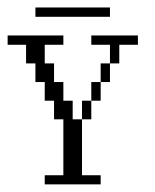

<svg xmlns="http://www.w3.org/2000/svg" viewBox="-20 -483 406 503"><path d="M194.8 -170.4V-219.2H219.2V-170.4ZM219.2 -219.2V-268.1H243.7V-219.2ZM243.7 -268.1V-316.9H268.1V-268.1ZM97.2 0V-23.9H146V-170.4H121.6V-219.2H97.2V-268.1H72.8V-316.9H48.3V-365.7H0V-390.1H146V-365.7H97.2V-316.9H121.6V-268.1H146V-219.2H170.4V-170.4H194.8V-23.9H243.7V0ZM268.1 -316.9V-365.7H219.2V-390.1H341.3V-365.7H292.5V-316.9ZM72.8 -439V-463.4H268.1V-439Z"/></svg>

Font: FS Mondwest Regular
Style: Regular
Weight: 400
Designer: NZWStudios2024
Foundry: https://fontstruct.com
Version: Version 1.0